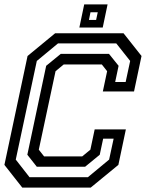

<svg xmlns="http://www.w3.org/2000/svg" viewBox="-20 -851 662 871"><path d="M81 0 0 -103 105 -597 230 -700H540.5L622 -597L588 -436H446.5L466 -528L442 -558.5H269L232 -528L156 -172L180 -141.5H353L390 -172L409.5 -264H551L517 -103L391.5 0ZM114 -47H378.5L475 -127L495.5 -222H448L432.5 -149L366 -94.5H147L104 -149L189.5 -552.5L255.5 -606.5H474.5L518 -552.5L502.5 -479H550L570.5 -574.5L507.5 -654H243L147 -574.5L51.5 -127ZM340 -726 362 -831H468L446 -726ZM383.5 -760.5H416L423.5 -795.5H390.5Z"/></svg>

Font: Tourney Thin Medium
Style: Italic
Weight: 500
Italic angle: -12°
Version: Version 1.015